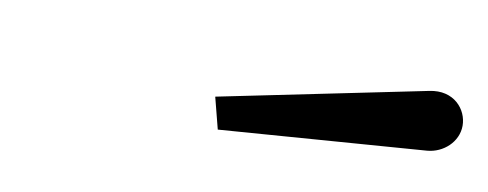

<svg xmlns="http://www.w3.org/2000/svg" viewBox="-27 -856 564 222"><g transform="rotate(10 255.0 -745.0)"><path d="M474.5 -719.5C493.5 -721 510 -736 510 -755C510 -774 493.5 -794 465 -788L222.5 -738.5L232 -701.5Z"/></g></svg>

Font: Bodoni* 36pt Fatface
Style: Italic
Weight: 900
Italic angle: -13°
Version: Version 2.3